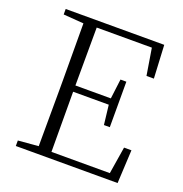

<svg xmlns="http://www.w3.org/2000/svg" viewBox="-130 -837 906 952"><g transform="rotate(20 323.0 -361.5)"><path d="M546 -548 523 -689H232Q231 -548 231 -383H418L431 -487H462V-247H431L419 -350H231Q231 -172 232 -33H540L563 -176H602L593 0H56V-29L163 -38Q164 -185 164 -333V-390Q164 -539 163 -686L56 -694V-723H576L585 -548Z"/></g></svg>

Font: Minh Nguyen ExtraLight
Style: Regular
Weight: 250
Designer: Ryoko NISHIZUKA 西塚涼子 (kana & ideographs); Frank Grießhammer (Latin, Greek & Cyrillic); Wenlong ZHANG 张文龙 (bopomofo); San
Foundry: Adobe
Version: Version 1.100;July 7, 2023;FontCreator 14.0.0.2814 64-bit